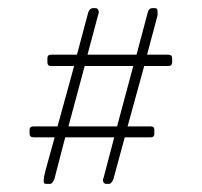

<svg xmlns="http://www.w3.org/2000/svg" viewBox="-20 -454 498 474"><path d="M395 -291H336L295 -142H352Q361 -142 361 -134V-124Q361 -115 352 -115H288L260 -12Q255 0 249 0H243Q237 0 235 -5Q233 -10 236 -16L262 -115H141L114 -11Q112 -7 109.5 -3.5Q107 0 103 0H95Q90 0 88.5 -2.5Q87 -5 89 -19Q92 -33 98.5 -55.5Q105 -78 115 -115H63Q53 -115 53 -124V-134Q53 -142 63 -142H122L163 -291H106Q97 -291 97 -300V-310Q97 -319 106 -319H170L198 -424Q202 -434 210 -434H215Q221 -434 223 -428.5Q225 -423 223 -420L196 -319H317L345 -424Q348 -434 356 -434H361Q366 -434 367.5 -432Q369 -430 369 -422V-416L343 -319H395Q405 -319 405 -310V-300Q405 -291 395 -291ZM189 -291 149 -142H269L309 -291Z"/></svg>

Font: Chathura Light
Style: Regular
Weight: 300
Designer: Appaji Ambarisha Darbha
Foundry: Aditya Fonts
Version: Version 1.002 2016